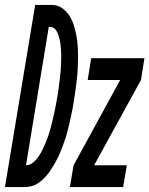

<svg xmlns="http://www.w3.org/2000/svg" viewBox="-65 -755 603 775"><path d="M-45 0 77 -735H147Q169 -734 186 -722Q203 -710 214.5 -692.5Q226 -675 232.5 -654.5Q239 -634 243 -613Q247 -592 248.5 -570Q250 -548 250 -526Q250 -504 249 -482Q248 -460 245.5 -437.5Q243 -415 240 -392.5Q237 -370 233 -347Q233 -347 233 -347Q233 -347 233 -347V-346Q231 -332 228 -317Q225 -302 222 -287.5Q219 -273 215.5 -258.5Q212 -244 208.5 -229.5Q205 -215 200.5 -200.5Q196 -186 190.5 -172Q185 -158 179.5 -143.5Q174 -129 167 -115.5Q160 -102 152 -88.5Q144 -75 135 -62Q126 -49 115 -37.5Q104 -26 91 -17Q78 -8 63.5 -4Q49 0 34 0ZM40 -88Q55 -88 68 -98.5Q81 -109 90.5 -123Q100 -137 107 -151.5Q114 -166 120 -180.5Q126 -195 131 -210Q136 -225 140 -240.5Q144 -256 147.5 -271Q151 -286 154.5 -301Q158 -316 160.5 -331.5Q163 -347 166 -362Q168 -372 169.5 -382Q171 -392 172 -401.5Q173 -411 174.5 -421Q176 -431 177 -441Q178 -451 179 -460.5Q180 -470 180.5 -480Q181 -490 181.5 -499.5Q182 -509 182 -518.5Q182 -528 182 -538Q182 -548 181 -557.5Q180 -567 179 -576.5Q178 -586 176 -595Q174 -604 171 -612.5Q168 -621 163.5 -629.5Q159 -638 151 -642.5Q143 -647 133 -647H132ZM217 0 232 -88 420 -432H289L303 -520H518L504 -432L315 -88H447L432 0Z"/></svg>

Font: Iosevka SS04 Semibold
Style: Italic
Weight: 600
Italic angle: -9°
Monospace: yes
Designer: Belleve Invis
Foundry: Belleve Invis
Version: Version 19.0.0; ttfautohint (v1.8.4)